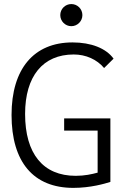

<svg xmlns="http://www.w3.org/2000/svg" viewBox="-20 -911 626 941"><path d="M339.4 9.8C423.8 9.8 493.7 -10.7 521 -19.5V-330.6H294.4V-271H458.5V-64.9C430.2 -57.1 394 -49.3 351.1 -49.3C191.4 -49.3 103 -157.2 103 -352.5C103 -537.6 190.4 -644 341.3 -644C400.9 -644 455.1 -619.6 490.2 -577.6L536.6 -623.5C500 -674.3 426.8 -703.1 335.4 -703.1C146 -703.1 36.6 -573.7 36.6 -347.7C36.6 -116.7 144 9.8 339.4 9.8ZM329.6 -782.7C359.4 -782.7 383.8 -807.1 383.8 -836.9C383.8 -867.2 359.4 -891.1 329.6 -891.1C299.8 -891.1 275.4 -867.2 275.4 -836.9C275.4 -807.1 299.8 -782.7 329.6 -782.7Z"/></svg>

Font: Cascadia Code PL Light
Style: Regular
Weight: 300
Monospace: yes
Designer: Aaron Bell
Foundry: Saja Typeworks
Version: Version 2404.023